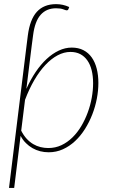

<svg xmlns="http://www.w3.org/2000/svg" viewBox="-20 -730 548 928"><path d="M82.5 -98.5Q94 -75.5 108.8 -59.5Q123.5 -43.5 140.5 -33.5Q157.5 -23.5 176 -19Q194.5 -14.5 213.5 -14.5Q247.5 -14.5 276.8 -28.2Q306 -42 330.2 -65.8Q354.5 -89.5 373 -120.8Q391.5 -152 404.2 -186.8Q417 -221.5 423.5 -257.8Q430 -294 430 -327.5Q430 -362.5 423 -390.5Q416 -418.5 402 -438.2Q388 -458 367.8 -468.5Q347.5 -479 320.5 -479Q289.5 -479 258.8 -462.8Q228 -446.5 199.5 -416.2Q171 -386 146 -343.2Q121 -300.5 101 -247.5ZM107.5 -300.5Q127.5 -345 152.2 -381.8Q177 -418.5 205.2 -444.8Q233.5 -471 264.2 -485.5Q295 -500 326.5 -500Q359 -500 383.2 -487.5Q407.5 -475 423.5 -452.2Q439.5 -429.5 447.5 -398Q455.5 -366.5 455.5 -329Q455.5 -292 448 -253Q440.5 -214 426 -176.8Q411.5 -139.5 390.5 -106.2Q369.5 -73 342.8 -48Q316 -23 284 -8.5Q252 6 215 6Q194 6 174.2 1Q154.5 -4 137 -14Q119.5 -24 104.8 -38.8Q90 -53.5 79.5 -73.5L48.5 178.5H23.5L108 -507L114.5 -558.5Q124.5 -636 158.2 -673Q192 -710 251 -710Q284.5 -710 314.5 -696L311 -686.5Q308.5 -680 302.5 -680Q298.5 -680 285.8 -685Q273 -690 251 -690Q204.5 -690 176.5 -658.5Q148.5 -627 140 -560L133 -507Z"/></svg>

Font: Lato ExtraLight
Style: Italic
Weight: 275
Italic angle: -7°
Designer: Lukasz Dziedzic with Adam Twardoch and Botio Nikoltchev
Foundry: tyPoland Lukasz Dziedzic
Version: Version 2.015; 2015-08-06; http://www.latofonts.com/